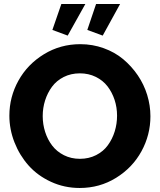

<svg xmlns="http://www.w3.org/2000/svg" viewBox="-20 -935 800 961"><path d="M318.8 -756.8 242.2 -785.2 287.1 -915H407.2ZM494.1 -756.8 417 -785.2 460.9 -915H581.1ZM26.9 -356Q26.9 -449.7 72.3 -531.5Q117.7 -613.3 200 -663.6Q282.2 -713.9 381.8 -713.9Q443.4 -713.9 499 -693.8Q554.7 -673.8 596.7 -638.7Q638.7 -603.5 669.7 -557.9Q700.7 -512.2 716.8 -459.5Q732.9 -406.7 732.9 -353Q732.9 -259.8 688 -177.7Q643.1 -95.7 561 -44.9Q479 5.9 378.9 5.9Q302.2 5.9 235.4 -24.9Q168.5 -55.7 123.3 -106.4Q78.1 -157.2 52.5 -222.4Q26.9 -287.6 26.9 -356ZM379.9 -140.1Q424.8 -140.1 461.2 -158.7Q497.6 -177.2 520 -208.3Q542.5 -239.3 554.2 -277.3Q565.9 -315.4 565.9 -356Q565.9 -397.5 553.5 -435.3Q541 -473.1 518.1 -502.9Q495.1 -532.7 459.2 -550.3Q423.3 -567.9 379.9 -567.9Q335 -567.9 298.8 -549.6Q262.7 -531.2 240.2 -500.7Q217.8 -470.2 205.8 -432.6Q193.8 -395 193.8 -354Q193.8 -312.5 206.1 -274.4Q218.3 -236.3 241.2 -206.3Q264.2 -176.3 300 -158.2Q335.9 -140.1 379.9 -140.1Z"/></svg>

Font: Raleway-v4020 ExtraBold
Style: Regular
Weight: 800
Designer: Matt McInerney, Pablo Impallari, Rodrigo Fuenzalida
Foundry: Matt McInerney, Pablo Impallari, Rodrigo Fuenzalida
Version: Version 4.020;PS 004.020;hotconv 1.0.88;makeotf.lib2.5.64775